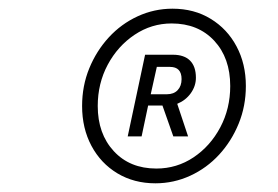

<svg xmlns="http://www.w3.org/2000/svg" viewBox="-20 -731 640 442"><path d="M274 -417 314 -605H378Q404 -605 417.5 -591.5Q431 -578 431 -552Q431 -533 419.3 -516.5Q407.5 -500 388 -492L413 -417H379L354 -488H321L306 -417ZM371.3 -577H341L327 -514H364Q380.1 -514 389 -523.5Q398 -533 398 -548.9Q398 -577 371.3 -577ZM337.7 -309Q288.5 -309 250.2 -332Q212 -355 190.5 -395.3Q169 -435.6 169 -487Q169 -533.4 185.5 -573.7Q202 -614 230.5 -645Q259 -676 297 -693.5Q335 -711 377 -711Q427 -711 465.1 -687.6Q503.3 -664.3 524.6 -624.1Q546 -584 546 -533Q546 -487 529.5 -446.5Q513 -406 484.5 -375Q456 -344 418 -326.5Q380 -309 337.7 -309ZM340 -343Q387 -343 425.6 -368.8Q464.1 -394.6 487.1 -437.8Q510 -481 510 -532.9Q510 -597.6 473.1 -637.3Q436.1 -677 375.1 -677Q328.8 -677 289.9 -651Q251 -625 228 -582Q205 -539 205 -487Q205 -423 242 -383Q278.9 -343 340 -343Z"/></svg>

Font: Red Hat Mono
Style: Italic
Weight: 300
Italic angle: -12°
Monospace: yes
Designer: Pentagram, MCKL
Foundry: Pentagram, MCKL
Version: Version 1.023